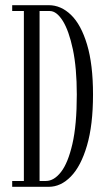

<svg xmlns="http://www.w3.org/2000/svg" viewBox="-20 -720 408 740"><path d="M27 0V-22.5H72V-677.5H27V-700H168Q215 -700 253.8 -662.5Q292.5 -625 315.5 -548.5Q338.5 -472 338.5 -355.5Q338.5 -238 315.2 -158.8Q292 -79.5 253.2 -39.8Q214.5 0 168 0ZM132.5 -22.5H157Q188 -22.5 215 -57Q242 -91.5 259 -165Q276 -238.5 276 -355.5Q276 -458 260.8 -530Q245.5 -602 221.8 -639.8Q198 -677.5 172 -677.5H132.5Z"/></svg>

Font: Imbue 50pt Light
Style: Regular
Weight: 300
Designer: Tyler Finck
Foundry: Etcetera Type Company
Version: Version 1.102; ttfautohint (v1.8.3)